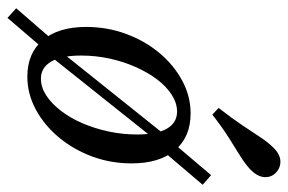

<svg xmlns="http://www.w3.org/2000/svg" viewBox="-148 -558 771 514"><g transform="rotate(90 237.0 -300.5)"><path d="M125 -44.4 106.5 -64.5 348.4 -366.9 366.1 -346.8ZM27.4 64.5 1.6 41.1 95.2 -66.9 118.5 -41.9ZM377.4 -344.4 354 -369.4 448.4 -480.6 474.2 -458.1ZM184.7 11.3Q121.8 11.3 86.7 -30.2Q51.6 -71.8 51.6 -146Q51.6 -202.4 70.2 -252.8Q88.7 -303.2 121 -341.9Q153.2 -380.6 195.2 -403.2Q237.1 -425.8 283.1 -425.8Q346 -425.8 381.5 -384.3Q416.9 -342.7 416.9 -267.7Q416.9 -212.1 398.4 -162.1Q379.8 -112.1 347.2 -73Q314.5 -33.9 272.6 -11.3Q230.6 11.3 184.7 11.3ZM190.3 -25Q212.9 -25 234.7 -39.1Q256.5 -53.2 275.8 -78.2Q295.2 -103.2 309.3 -135.9Q323.4 -168.5 331.5 -206Q339.5 -243.5 339.5 -282.3Q339.5 -335.5 323.8 -362.5Q308.1 -389.5 278.2 -389.5Q255.6 -389.5 233.5 -375.4Q211.3 -361.3 192.3 -336.3Q173.4 -311.3 158.9 -278.6Q144.4 -246 136.3 -208.9Q128.2 -171.8 128.2 -132.3Q128.2 -79.8 144.4 -52.4Q160.5 -25 190.3 -25ZM286.3 -483.9 268.5 -500.8Q296.8 -537.1 315.3 -564.9Q333.9 -592.7 347.2 -612.9Q360.5 -633.1 374.2 -646.8Q391.9 -665.3 410.5 -666.1Q429 -666.9 442.7 -653.2Q454.8 -641.1 453.6 -623Q452.4 -604.8 433.9 -586.3Q419.4 -572.6 398.8 -559.7Q378.2 -546.8 350.4 -529.4Q322.6 -512.1 286.3 -483.9Z"/></g></svg>

Font: Playfair 9pt
Style: Italic
Weight: 400
Italic angle: -15.6°
Designer: Claus Eggers Sørensen
Foundry: Claus Eggers Sørensen
Version: Version 2.001;gftools[0.9.30]